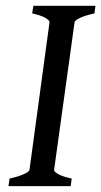

<svg xmlns="http://www.w3.org/2000/svg" viewBox="-20 -635 346 655"><path d="M302.2 -589.4Q271.5 -582.5 253.4 -574.2Q235.4 -565.9 234.4 -559.1L164.6 -55.7Q163.6 -49.8 178.2 -41.3Q192.9 -32.7 224.6 -25.9L221.2 0H8.8L12.7 -25.9Q43.5 -32.7 61.3 -40.8Q79.1 -48.8 80.6 -55.7L148.9 -559.1Q149.9 -564.9 135.3 -573.7Q120.6 -582.5 89.8 -589.4L93.8 -615.2H305.7Z"/></svg>

Font: Gentium Book Basic
Style: Italic
Weight: 400
Italic angle: -8°
Designer: J. Victor Gaultney and Annie Olsen
Foundry: SIL International
Version: Version 1.102; 2013; Maintenance release